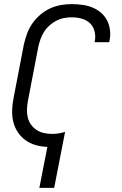

<svg xmlns="http://www.w3.org/2000/svg" viewBox="-20 -702 590 932"><path d="M171 210 210 11Q180 10 152.5 2Q125 -6 103 -22Q81 -38 66 -61Q51 -84 44.5 -111Q38 -138 39 -167.5Q40 -197 46 -227L96 -487Q102 -513 111.5 -539Q121 -565 137 -588Q153 -611 175 -630Q197 -649 223 -661Q249 -673 275.5 -677.5Q302 -682 328 -682Q354 -682 380 -678.5Q406 -675 429 -665.5Q452 -656 470.5 -640Q489 -624 500 -602.5Q511 -581 514 -555Q517 -529 511 -502L510 -497H439L440 -501Q445 -526 439 -550Q433 -574 416.5 -589.5Q400 -605 376.5 -611.5Q353 -618 328 -618Q310 -618 291 -614.5Q272 -611 253.5 -601.5Q235 -592 219.5 -578Q204 -564 193.5 -547Q183 -530 176.5 -511.5Q170 -493 166 -475L116 -215Q112 -194 111 -173Q110 -152 114.5 -133Q119 -114 130 -98Q141 -82 157 -71.5Q173 -61 192.5 -56.5Q212 -52 233 -52Q249 -52 265 -54.5Q281 -57 296 -62L243 210Z"/></svg>

Font: Lode
Style: Italic
Weight: 400
Italic angle: -11°
Monospace: yes
Designer: Belleve Invis
Foundry: Belleve Invis
Version: Version 29.2.0; ttfautohint (v1.8.3)